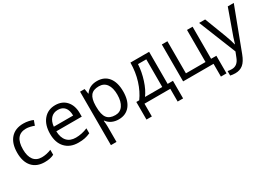

<svg xmlns="http://www.w3.org/2000/svg" viewBox="1 -1358 3350 2410"><g transform="rotate(-30 1676.0 -152.5)"><path d="M300 10Q184 10 120 -61.5Q56 -133 56 -264Q56 -398 121 -471.5Q186 -545 305 -545Q344 -545 382.5 -536.5Q421 -528 443 -517L418 -448Q391 -459 359.5 -466Q328 -473 303 -473Q140 -473 140 -265Q140 -167 180 -114Q220 -61 298 -61Q365 -61 435 -90V-18Q381 10 300 10Z M788 10Q669 10 600.5 -62.5Q532 -135 532 -263Q532 -393 596 -469Q660 -545 767 -545Q868 -545 926.5 -479Q985 -413 985 -304V-253H616Q619 -159 664 -110Q709 -61 791 -61Q877 -61 962 -97V-25Q919 -6 880.5 2Q842 10 788 10ZM766 -477Q702 -477 663.5 -435Q625 -393 618 -319H898Q898 -396 864 -436.5Q830 -477 766 -477Z M1372 10Q1320 10 1276.5 -9.5Q1233 -29 1204 -69H1198Q1204 -22 1204 20V240H1123V-535H1189L1200 -462H1204Q1235 -506 1276.5 -525.5Q1318 -545 1372 -545Q1478 -545 1536 -472Q1594 -399 1594 -268Q1594 -136 1535 -63Q1476 10 1372 10ZM1360 -476Q1278 -476 1241.5 -430.5Q1205 -385 1204 -286V-268Q1204 -155 1241.5 -106.5Q1279 -58 1362 -58Q1432 -58 1471 -114Q1510 -170 1510 -269Q1510 -369 1471 -422.5Q1432 -476 1360 -476Z M2201 185H2122V0H1748V185H1670V-70H1712Q1777 -159 1814.5 -278.5Q1852 -398 1853 -535H2124V-70H2201ZM2046 -70V-471H1926Q1920 -363 1884.5 -252Q1849 -141 1796 -70Z M2830 185H2749V0H2308V-535H2389V-70H2673V-535H2754V-70H2830Z M2849 -535H2936L3053 -230Q3092 -125 3101 -79H3105Q3111 -104 3131.5 -164.5Q3152 -225 3264 -535H3351L3121 74Q3087 165 3041 202.5Q2995 240 2929 240Q2892 240 2856 232V167Q2883 173 2916 173Q2999 173 3035 79L3065 3Z"/></g></svg>

Font: Stephens Clock
Style: Regular
Weight: 400
Designer: Peter Wiegel (catfonts.de) with slight modifications by DT1.org
Version: Version 0.9.1